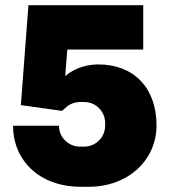

<svg xmlns="http://www.w3.org/2000/svg" viewBox="-20 -706 655 736"><path d="M529 -686H89L60 -303L218 -281C230 -290 246 -315 289 -315H303C347 -315 383 -279 383 -235V-224C383 -180 347 -144 303 -144H286C242 -144 206 -180 206 -224H30C30 -94 128 10 290 10H320C473 10 580 -94 580 -225C580 -372 490 -459 357 -459C293 -459 250 -432 230 -414L238 -516H529Z"/></svg>

Font: Chivo Light
Style: Bold
Weight: 900
Designer: Hector Gatti
Foundry: Omnibus-Type
Version: Version 1.003;PS 001.003;hotconv 1.0.70;makeotf.lib2.5.58329